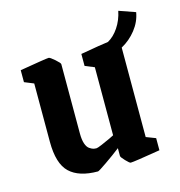

<svg xmlns="http://www.w3.org/2000/svg" viewBox="-91 -650 693 741"><g transform="rotate(-15 256.0 -279.5)"><path d="M512.2 -545.9Q505.9 -508.8 481.4 -477.8Q457 -446.8 422.9 -428.2V-426.8V-70.8L460.9 -56.2V-7.8Q355 9.8 341.8 9.8Q337.4 9.8 322.8 -5.6Q308.1 -21 308.1 -25.9V-57.1Q281.2 -36.1 248 -13.2Q214.8 9.8 210.9 9.8Q135.7 9.8 98.4 -25.6Q61 -61 61 -148.9V-381.8L23.9 -397V-444.8Q130.4 -462.9 140.1 -462.9Q145.5 -462.9 163.3 -447.3Q181.2 -431.6 181.2 -426.8V-149.9Q181.2 -125 186.5 -109.1Q191.9 -93.3 200.9 -87.2Q210 -81.1 215.8 -79.6Q221.7 -78.1 229 -78.1Q232.9 -78.1 251.5 -85.9Q270 -93.8 286.6 -101.6L303.2 -109.9V-381.8L266.1 -397V-444.8Q352.1 -460 377 -462.9Q401.4 -476.1 420.4 -504.4Q439.5 -532.7 446.8 -568.8Z"/></g></svg>

Font: Grenze SemiBold
Style: Regular
Weight: 600
Designer: Renata Polastri
Foundry: Omnibus-Type
Version: Version 1.002;PS 001.002;hotconv 1.0.88;makeotf.lib2.5.64775